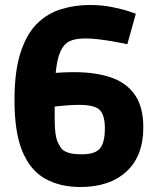

<svg xmlns="http://www.w3.org/2000/svg" viewBox="-20 -736 632 769"><path d="M302 13Q220 13 160.5 -20.5Q101 -54 69.5 -130Q38 -206 38 -335Q38 -450 62 -524.5Q86 -599 127.5 -640.5Q169 -682 224 -699Q279 -716 340 -716Q388 -716 430 -707.5Q472 -699 498 -690Q524 -681 524 -681L490 -559Q490 -559 473 -562.5Q456 -566 430 -570.5Q404 -575 375.5 -578.5Q347 -582 323 -582Q268 -582 245 -562Q229 -549 218.5 -521Q208 -493 203 -444Q203 -444 216 -445Q229 -446 246 -446.5Q263 -447 276 -447Q362 -447 424 -426Q486 -405 520 -356.5Q554 -308 554 -226Q554 -111 486.5 -49Q419 13 302 13ZM308 -118Q361 -118 380.5 -141.5Q400 -165 400 -222Q400 -275 379.5 -295.5Q359 -316 297 -316Q278 -316 255 -314.5Q232 -313 215.5 -311Q199 -309 199 -309V-259Q199 -193 211 -167.5Q223 -142 231 -136Q239 -129 256.5 -123.5Q274 -118 308 -118Z"/></svg>

Font: Ruda SemiBold
Style: Bold
Weight: 900
Designer: Mariela Monsalve and Angelina Sanchez
Foundry: Mariela Monsalve and Angelina Sanchez
Version: Version 2.000